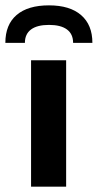

<svg xmlns="http://www.w3.org/2000/svg" viewBox="-57 -697 365 717"><path d="M190 -472V0H59V-472ZM126 -604Q82 -604 59 -587Q36 -570 36 -537H-37Q-37 -605 5 -641Q47 -677 126 -677Q204 -677 246 -640.5Q288 -604 288 -537H216Q216 -570 193 -587Q170 -604 126 -604Z"/></svg>

Font: Madhuban SemiBold
Style: Regular
Weight: 600
Designer: jaikishan Patel
Foundry: MagicType
Version: Version 1.000